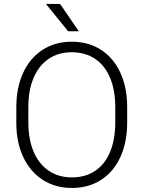

<svg xmlns="http://www.w3.org/2000/svg" viewBox="-20 -929 717 959"><path d="M280.3 -909.2 373.5 -772.9H320.3L209.5 -909.2ZM615.2 -317.4Q615.2 -218.8 581.3 -144.8Q547.4 -70.8 484.9 -30.5Q422.4 9.8 338.9 9.8Q257.8 9.8 195.3 -29.5Q132.8 -68.8 97.7 -141.4Q62.5 -213.9 61.5 -310.1V-393.6Q61.5 -491.7 95.9 -565.9Q130.4 -640.1 193.1 -680.4Q255.9 -720.7 337.9 -720.7Q421.4 -720.7 484.1 -680.4Q546.9 -640.1 581.1 -566.2Q615.2 -492.2 615.2 -393.6ZM555.7 -394.5Q555.7 -478.5 530 -540Q504.4 -601.6 455.3 -634.8Q406.2 -668 337.9 -668Q271.5 -668 222.7 -634.8Q173.8 -601.6 147.7 -539.8Q121.6 -478 121.6 -394.5V-317.4Q121.6 -233.4 147.9 -171.4Q174.3 -109.4 223.4 -76.2Q272.5 -43 338.9 -43Q407.2 -43 456.1 -76.2Q504.9 -109.4 530.3 -171.1Q555.7 -232.9 555.7 -317.4Z"/></svg>

Font: Mardoto Light
Style: Regular
Weight: 400
Designer: Christian Robertson, Vahan Hovhannisyan
Foundry: Google
Version: Version 1.000